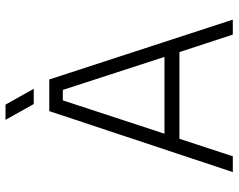

<svg xmlns="http://www.w3.org/2000/svg" viewBox="-102 -742 845 680"><g transform="rotate(-90 320.0 -402.5)"><path d="M590 0 378 -650H266L50 0H106L168 -189H475L537 0ZM186 -242 304 -602H341L458 -242ZM235 -805 291 -705H345L289 -805Z"/></g></svg>

Font: Grotesk 01 Extrafine
Style: Bold
Weight: 400
Designer: Frank Adebiaye, contributions by Jérémy Landes, Ariel Martín Pérez
Foundry: Velvetyne Type Foundry
Version: Version 3.000;Glyphs 3.1.2 (3150)